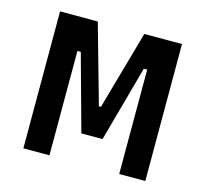

<svg xmlns="http://www.w3.org/2000/svg" viewBox="-82 -610 749 701"><g transform="rotate(15 293.0 -259.0)"><path d="M62.5 0V-517.6H205.1L289.1 -219.7H296.9L380.9 -517.6H523.4V0H424.8V-394.5H412.1L333 -107.4H252.9L173.8 -394.5H161.1V0Z"/></g></svg>

Font: Caskaydia Cove
Style: Regular
Weight: 400
Monospace: yes
Designer: Aaron Bell
Foundry: Saja Typeworks
Version: Version 4.300; ttfautohint (v1.8.3)